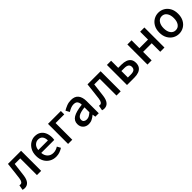

<svg xmlns="http://www.w3.org/2000/svg" viewBox="443 -2138 3726 3726"><g transform="rotate(-45 2305.5 -275.0)"><path d="M65 14Q49 14 36 11Q23 8 10 4L30 -101Q36 -100 42.5 -98.5Q49 -97 56 -97Q83 -97 101 -122Q119 -147 126 -203Q137 -289 146.5 -376.5Q156 -464 166 -551H526V0H410V-458H258Q249 -387 241 -315.5Q233 -244 223 -172Q197 14 65 14Z M929 14Q854 14 793 -20.5Q732 -55 696 -119.5Q660 -184 660 -275Q660 -365 696 -429.5Q732 -494 789.5 -529Q847 -564 911 -564Q984 -564 1034 -531.5Q1084 -499 1110 -440.5Q1136 -382 1136 -304Q1136 -287 1134 -271.5Q1132 -256 1130 -245H773Q780 -166 826 -121.5Q872 -77 943 -77Q980 -77 1012 -88Q1044 -99 1074 -118L1114 -45Q1077 -20 1029.5 -3Q982 14 929 14ZM772 -325H1036Q1036 -396 1004.5 -434.5Q973 -473 913 -473Q861 -473 820.5 -435Q780 -397 772 -325Z M1265 0V-551H1618V-458H1380V0Z M1825 14Q1754 14 1708.5 -29.5Q1663 -73 1663 -146Q1663 -235 1741.5 -283.5Q1820 -332 1992 -351Q1992 -383 1982.5 -410Q1973 -437 1950.5 -453.5Q1928 -470 1887 -470Q1844 -470 1803.5 -453.5Q1763 -437 1728 -414L1685 -492Q1728 -519 1784.5 -541.5Q1841 -564 1907 -564Q2010 -564 2058.5 -502.5Q2107 -441 2107 -331V0H2013L2004 -63H2000Q1963 -31 1919 -8.5Q1875 14 1825 14ZM1860 -78Q1896 -78 1927 -95Q1958 -112 1992 -143V-277Q1870 -263 1822 -232Q1774 -201 1774 -155Q1774 -114 1798.5 -96Q1823 -78 1860 -78Z M2248 14Q2232 14 2219 11Q2206 8 2193 4L2213 -101Q2219 -100 2225.5 -98.5Q2232 -97 2239 -97Q2266 -97 2284 -122Q2302 -147 2309 -203Q2320 -289 2329.5 -376.5Q2339 -464 2349 -551H2709V0H2593V-458H2441Q2432 -387 2424 -315.5Q2416 -244 2406 -172Q2380 14 2248 14Z M2882 0V-551H2997V-356H3087Q3153 -356 3203.5 -338Q3254 -320 3282.5 -281.5Q3311 -243 3311 -180Q3311 -116 3282.5 -76.5Q3254 -37 3203.5 -18.5Q3153 0 3087 0ZM2997 -91H3078Q3140 -91 3169.5 -112.5Q3199 -134 3199 -181Q3199 -269 3078 -269H2997Z M3443 0V-551H3558V-335H3794V-551H3910V0H3794V-234H3558V0Z M4304 14Q4235 14 4176 -20Q4117 -54 4080.5 -119Q4044 -184 4044 -275Q4044 -367 4080.5 -431.5Q4117 -496 4176 -530Q4235 -564 4304 -564Q4372 -564 4431 -530Q4490 -496 4526 -431.5Q4562 -367 4562 -275Q4562 -184 4526 -119Q4490 -54 4431 -20Q4372 14 4304 14ZM4304 -82Q4369 -82 4406.5 -134.5Q4444 -187 4444 -275Q4444 -362 4406.5 -415.5Q4369 -469 4304 -469Q4239 -469 4201 -415.5Q4163 -362 4163 -275Q4163 -187 4201 -134.5Q4239 -82 4304 -82Z"/></g></svg>

Font: Source Han Sans SC Medium
Style: Regular
Weight: 500
Designer: Ryoko NISHIZUKA 西塚涼子 (kana, bopomofo & ideographs); Paul D. Hunt (Latin, Greek & Cyrillic); Sandoll Communications 산돌커뮤니
Foundry: Adobe
Version: Version 2.004;hotconv 1.0.118;makeotfexe 2.5.65603